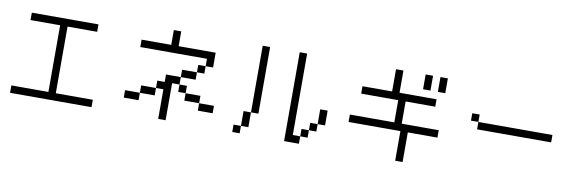

<svg xmlns="http://www.w3.org/2000/svg" viewBox="-55 -1318 5109 1702"><g transform="rotate(10 2500.0 -467.0)"><path d="M800 -133.3V-66.7H66.7V-133.3H400V-733.3H133.3V-800H733.3V-733.3H466.7V-133.3Z M1600 -333.3H1533.3V-400H1600ZM1600 -266.7V-333.3H1733.3V-266.7ZM1133.3 -666.7V-733.3H1400V-866.7H1466.7V-733.3H1800V-600H1733.3V-666.7ZM1733.3 -266.7H1866.7V-200H1733.3ZM1733.3 -600V-533.3H1666.7V-600ZM1400 -66.7V-333.3H1333.3V-400H1400V-466.7H1533.3V-400H1466.7V-66.7ZM1533.3 -466.7V-533.3H1666.7V-466.7ZM1066.7 -200V-266.7H1200V-200ZM1200 -266.7V-333.3H1333.3V-266.7Z M2600 -866.7V-133.3H2666.7V-66.7H2533.3V-866.7ZM2133.3 -133.3V-66.7H2066.7V-133.3ZM2133.3 -266.7H2200V-133.3H2133.3ZM2733.3 -133.3H2666.7V-200H2733.3ZM2733.3 -200V-266.7H2800V-200ZM2266.7 -266.7H2200V-866.7H2266.7ZM2866.7 -266.7H2800V-400H2866.7Z M3600 -66.7H3533.3V-333.3H3066.7V-400H3466.7V-600H3133.3V-666.7H3400V-866.7H3466.7V-666.7H3800V-600H3533.3V-400H3866.7V-333.3H3600ZM3733.3 -733.3H3666.7V-866.7H3733.3ZM3866.7 -733.3H3800V-866.7H3866.7Z M4866.7 -466.7H4200V-533.3H4866.7ZM4133.3 -533.3V-600H4200V-533.3Z"/></g></svg>

Font: Galmuri14 Regular
Style: Regular
Weight: 400
Designer: Lee Minseo (quiple)
Version: Version 2.399;hotconv 1.1.1;makeotfexe 2.6.0 DEVELOPMENT